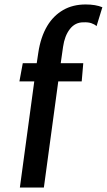

<svg xmlns="http://www.w3.org/2000/svg" viewBox="-20 -840 478 860"><path d="M69 0 133.5 -475.5H67L82 -557H144.5L151.5 -603.5Q162 -674.5 192 -724.5Q219.5 -770 262.8 -795Q306 -820 363.5 -820Q408.5 -820 438.5 -807.5L412.5 -723Q403 -731.5 389 -736.2Q375 -741 353 -740Q316.5 -740 293 -709.8Q269.5 -679.5 262.5 -630.5L252 -557H353L346 -475.5H241L176.5 0Z"/></svg>

Font: Merriweather Sans Italic
Style: Regular
Weight: 400
Italic angle: -7.5°
Designer: Eben Sorkin
Foundry: Eben Sorkin
Version: Version 1.008; ttfautohint (v1.7.19-72a1) -l 8 -r 50 -G 200 